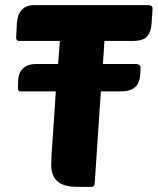

<svg xmlns="http://www.w3.org/2000/svg" viewBox="-20 -730 616 750"><path d="M388 -570 382 -480H513Q519 -480 524 -476.5Q529 -473 529 -466Q529 -445 526.5 -428Q524 -411 516 -399Q508 -387 492.5 -380Q477 -373 451 -373H374L350 -15Q349 0 339 0H284Q228 0 204 -22Q180 -44 180 -85Q180 -99 181.5 -128Q183 -157 186 -195.5Q189 -234 192 -279.5Q195 -325 198 -373H61Q50 -373 50 -384Q50 -400 51 -417.5Q52 -435 59 -448.5Q66 -462 81 -471Q96 -480 123 -480H207Q209 -503 210.5 -526Q212 -549 214 -570H54Q43 -570 43 -584L46 -640Q47 -653 50.5 -665.5Q54 -678 62 -688Q70 -698 82.5 -704Q95 -710 113 -710H560Q566 -710 571 -707Q576 -704 576 -696L572 -637Q570 -607 555.5 -588.5Q541 -570 496 -570Z"/></svg>

Font: Poetsen One
Style: Regular
Weight: 400
Designer: Pablo Impallari, Rodrigo Fuenzalida
Foundry: Pablo Impallari, Rodrigo Fuenzalida
Version: Version 1.001; ttfautohint (v0.93) -l 8 -r 50 -G 200 -x 14 -